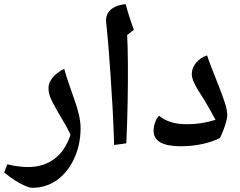

<svg xmlns="http://www.w3.org/2000/svg" viewBox="-49 -697 1146 915"><path d="M105 198Q92 198 70 188.5Q48 179 21.5 162Q-5 145 -29 125L-14 86Q13 93 38 96Q63 99 85 99Q159 99 211 59.5Q263 20 287 -55Q280 -70 272 -85.5Q264 -101 254 -117Q224 -167 203 -206.5Q182 -246 182 -276Q182 -304 202.5 -328Q223 -352 257 -369Q262 -350 270.5 -323.5Q279 -297 288.5 -271Q298 -245 305 -224Q318 -188 326.5 -152.5Q335 -117 335 -86Q335 -8 305 57.5Q275 123 223 161Q170 198 105 198Z M495 -6Q492 -104 487.5 -182.5Q483 -261 478.5 -329Q474 -397 469 -460Q464 -523 457 -591Q454 -616 465.5 -635Q477 -654 499.5 -664.5Q522 -675 550 -677Q557 -650 567 -618.5Q577 -587 589 -555L557 -530Q560 -469 560.5 -392Q561 -315 559.5 -221Q558 -127 553 -14Z M813 0Q683 0 683 -73Q683 -93 690 -113Q697 -133 709 -145Q734 -125 766 -115Q798 -105 845 -105Q911 -105 978 -126Q964 -152 951.5 -174.5Q939 -197 928 -215Q906 -249 892 -272.5Q878 -296 871.5 -313Q865 -330 865 -344Q865 -374 886 -398.5Q907 -423 938 -433Q946 -408 957.5 -378.5Q969 -349 980.5 -320Q992 -291 1000 -270Q1014 -234 1024 -203Q1034 -172 1034 -146Q1034 -137 1029 -118Q1024 -99 1016 -78Q1008 -57 999 -39Q963 -21 914.5 -10.5Q866 0 813 0Z"/></svg>

Font: Noto Naskh Arabic SemiBold
Style: Regular
Weight: 600
Designer: Monotype Design Team, David Williams, Mohamad Dakak and Nizar Qandah
Foundry: Monotype Imaging Inc.
Version: Version 2.016